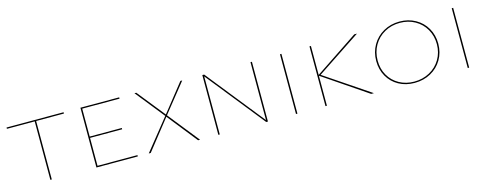

<svg xmlns="http://www.w3.org/2000/svg" viewBox="-24 -940 3605 1421"><g transform="rotate(-15 1778.0 -229.0)"><path d="M461 -448H248V0H237V-448H24V-458H461Z M907 -10V0H590V-458H887V-448H601V-234H847V-224H601V-10Z M1181 -237 1004 -458H1018L1188 -246L1356 -458H1370L1194 -238L1384 0H1369L1187 -229L1006 0H991Z M1904 -458V0H1891L1535 -445V0H1524V-458H1538L1893 -14V-458Z M2119 -458H2130V0H2119Z M2695 0 2356 -230V0H2345V-458H2356V-236L2688 -458H2709L2370 -233L2716 0Z M2794 -225Q2794 -292 2825.5 -346.5Q2857 -401 2912 -432Q2967 -463 3035 -463Q3102 -463 3156 -433Q3210 -403 3240.5 -350Q3271 -297 3271 -231Q3271 -164 3239.5 -110Q3208 -56 3152.5 -25.5Q3097 5 3028 5Q2960 5 2907 -24.5Q2854 -54 2824 -106.5Q2794 -159 2794 -225ZM3260 -230Q3260 -293 3231 -344Q3202 -395 3150.5 -424Q3099 -453 3035 -453Q2970 -453 2917.5 -423.5Q2865 -394 2835 -342Q2805 -290 2805 -225Q2805 -162 2833.5 -112Q2862 -62 2913 -33.5Q2964 -5 3028 -5Q3093 -5 3146 -34Q3199 -63 3229.5 -114.5Q3260 -166 3260 -230Z M3435 -458H3446V0H3435Z"/></g></svg>

Font: Ysabeau SC Hairline
Style: Regular
Weight: 100
Designer: Christian Thalmann (Catharsis Fonts)
Version: Version 0.003